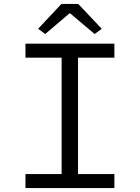

<svg xmlns="http://www.w3.org/2000/svg" viewBox="-20 -952 707 972"><path d="M108.9 0V-70.8H292V-660.2H108.9V-731H559.1V-660.2H375V-70.8H559.1V0ZM209 -779.8 172.9 -806.2 291 -932.1H376L495.1 -806.2L459 -779.8L335.9 -883.8H331.1Z"/></svg>

Font: Shanggu Mono N
Style: Regular
Weight: 350
Designer: GuiWonder
Version: Version 1.021